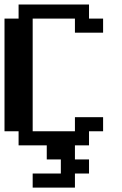

<svg xmlns="http://www.w3.org/2000/svg" viewBox="-20 -645 540 852"><path d="M125 125H250V62.5H187.5V0H312.5V62.5H375V125H312.5V187.5H125ZM0 -562.5H62.5V-625H375V-562.5H437.5V-500H312.5V-562.5H125V-62.5H312.5V-125H437.5V-62.5H375V0H62.5V-62.5H0Z"/></svg>

Font: NeoDunggeunmo Pro
Style: Regular
Weight: 400
Version: Version 1.020